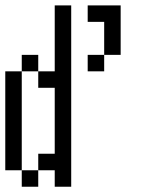

<svg xmlns="http://www.w3.org/2000/svg" viewBox="-20 -708 540 728"><path d="M62.5 -62.5V0H125V-62.5ZM62.5 -62.5Q62.5 -62.5 62.5 -437.5H0Q0 -437.5 0 -62.5ZM187.5 -62.5V0H250V-687.5H187.5Q187.5 -687.5 187.5 -437.5H125V-375H187.5Q187.5 -375 187.5 -125H125V-62.5ZM62.5 -437.5H125V-500H62.5ZM375 -500H312.5V-437.5H375ZM375 -500H437.5V-687.5H312.5V-625H375Q375 -625 375 -500Z"/></svg>

Font: BFUnifontExMono
Style: Regular
Weight: 500
Version: Version 15.0.06